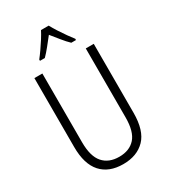

<svg xmlns="http://www.w3.org/2000/svg" viewBox="-228 -1052 1026 1168"><g transform="rotate(-30 284.5 -468.5)"><path d="M493 -230Q493 -105 437 -47.5Q381 10 284 10Q184 10 130 -50Q76 -110 76 -230V-714H132V-231Q132 -132 172 -86.5Q212 -41 285 -41Q357 -41 397 -85.5Q437 -130 437 -230V-714H493ZM311 -947Q323 -924 341.5 -895.5Q360 -867 379 -840Q398 -813 411 -797V-788H378Q355 -810 331 -840Q307 -870 284 -898Q262 -870 237.5 -839.5Q213 -809 192 -788H158V-797Q174 -817 192.5 -843.5Q211 -870 228.5 -897.5Q246 -925 257 -947Z"/></g></svg>

Font: Noto Sans Sinhala Condensed Light
Style: Regular
Weight: 300
Width: 3
Designer: Jelle Bosma - Monotype Design Team
Foundry: Monotype Imaging Inc.
Version: Version 2.006; ttfautohint (v1.8.4.7-5d5b)